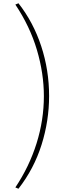

<svg xmlns="http://www.w3.org/2000/svg" viewBox="-20 -895 420 1175"><path d="M93 260Q188 138 234.2 -8.8Q280.5 -155.5 280.5 -307.5Q280.5 -466 232.2 -612.5Q184 -759 93 -875L74 -867Q163.5 -733 206 -589.2Q248.5 -445.5 248.5 -307Q248.5 -160.5 203.8 -17.8Q159 125 74 252Z"/></svg>

Font: Spartan Thin
Style: Regular
Weight: 100
Designer: Matt Bailey, Mirko Velimirovic
Foundry: Matt Bailey
Version: Version 1.003; ttfautohint (v1.8.3)